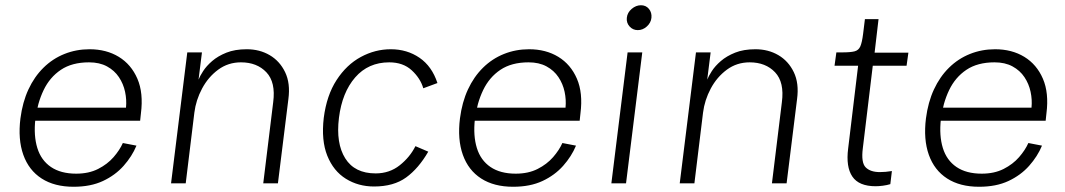

<svg xmlns="http://www.w3.org/2000/svg" viewBox="-20 -700 4065 733"><path d="M261 13Q188 13 139 -18.5Q90 -50 69 -109Q48 -168 58 -248Q66 -310 88.5 -358.5Q111 -407 146 -441.5Q181 -476 226 -494Q271 -512 322 -512Q386 -512 433.5 -483Q481 -454 504.5 -399.5Q528 -345 518 -267L515 -239H104L110 -289H461Q464 -319 457.5 -349.5Q451 -380 434 -405.5Q417 -431 388.5 -446.5Q360 -462 320 -462Q255 -462 212.5 -433.5Q170 -405 146.5 -356Q123 -307 115 -245Q108 -182 122.5 -135Q137 -88 174.5 -62.5Q212 -37 271 -37Q319 -37 354.5 -55Q390 -73 413.5 -100Q437 -127 449 -154L501 -144Q484 -103 452 -67Q420 -31 373 -9Q326 13 261 13Z M633 0 695 -500H751L738 -396Q743 -409 755.5 -428.5Q768 -448 790 -467Q812 -486 844.5 -499Q877 -512 922 -512Q971 -512 1009.5 -489.5Q1048 -467 1068.5 -424.5Q1089 -382 1081 -322L1041 0H985L1023 -310Q1033 -386 997 -424Q961 -462 900 -462Q851 -462 813 -434Q775 -406 751.5 -362Q728 -318 722 -270L689 0Z M1650 -383 1596 -363Q1585 -401 1552 -431.5Q1519 -462 1466 -462Q1386 -462 1336 -404.5Q1286 -347 1274 -250Q1262 -153 1298 -95.5Q1334 -38 1414 -38Q1467 -38 1506 -69Q1545 -100 1566 -142L1615 -121Q1578 -57 1530.5 -22.5Q1483 12 1408 12Q1348 12 1300.5 -17.5Q1253 -47 1229.5 -105.5Q1206 -164 1216 -250Q1227 -336 1265 -394.5Q1303 -453 1357.5 -482.5Q1412 -512 1472 -512Q1534 -512 1581.5 -479.5Q1629 -447 1650 -383Z M1939 13Q1866 13 1817 -18.5Q1768 -50 1747 -109Q1726 -168 1736 -248Q1744 -310 1766.5 -358.5Q1789 -407 1824 -441.5Q1859 -476 1904 -494Q1949 -512 2000 -512Q2064 -512 2111.5 -483Q2159 -454 2182.5 -399.5Q2206 -345 2196 -267L2193 -239H1782L1788 -289H2139Q2142 -319 2135.5 -349.5Q2129 -380 2112 -405.5Q2095 -431 2066.5 -446.5Q2038 -462 1998 -462Q1933 -462 1890.5 -433.5Q1848 -405 1824.5 -356Q1801 -307 1793 -245Q1786 -182 1800.5 -135Q1815 -88 1852.5 -62.5Q1890 -37 1949 -37Q1997 -37 2032.5 -55Q2068 -73 2091.5 -100Q2115 -127 2127 -154L2179 -144Q2162 -103 2130 -67Q2098 -31 2051 -9Q2004 13 1939 13Z M2415 -585Q2396 -585 2383.5 -599Q2371 -613 2373 -632Q2375 -652 2391.5 -666Q2408 -680 2427 -680Q2446 -680 2457.5 -666Q2469 -652 2467 -632Q2465 -613 2449.5 -599Q2434 -585 2415 -585ZM2314 0 2376 -500H2432L2370 0Z M2575 0 2637 -500H2693L2680 -396Q2685 -409 2697.5 -428.5Q2710 -448 2732 -467Q2754 -486 2786.5 -499Q2819 -512 2864 -512Q2913 -512 2951.5 -489.5Q2990 -467 3010.5 -424.5Q3031 -382 3023 -322L2983 0H2927L2965 -310Q2975 -386 2939 -424Q2903 -462 2842 -462Q2793 -462 2755 -434Q2717 -406 2693.5 -362Q2670 -318 2664 -270L2631 0Z M3323 11Q3259 11 3234 -26Q3209 -63 3218 -133L3256 -449H3166L3173 -500H3196Q3227 -500 3242.5 -504Q3258 -508 3264.5 -523Q3271 -538 3275 -570L3282 -627H3334L3319 -499H3448L3441 -449H3312L3274 -134Q3267 -79 3285 -61Q3303 -43 3339 -43Q3349 -43 3361 -44Q3373 -45 3385 -47L3379 3Q3366 7 3350.5 9Q3335 11 3323 11Z M3718 13Q3645 13 3596 -18.5Q3547 -50 3526 -109Q3505 -168 3515 -248Q3523 -310 3545.5 -358.5Q3568 -407 3603 -441.5Q3638 -476 3683 -494Q3728 -512 3779 -512Q3843 -512 3890.5 -483Q3938 -454 3961.5 -399.5Q3985 -345 3975 -267L3972 -239H3561L3567 -289H3918Q3921 -319 3914.5 -349.5Q3908 -380 3891 -405.5Q3874 -431 3845.5 -446.5Q3817 -462 3777 -462Q3712 -462 3669.5 -433.5Q3627 -405 3603.5 -356Q3580 -307 3572 -245Q3565 -182 3579.5 -135Q3594 -88 3631.5 -62.5Q3669 -37 3728 -37Q3776 -37 3811.5 -55Q3847 -73 3870.5 -100Q3894 -127 3906 -154L3958 -144Q3941 -103 3909 -67Q3877 -31 3830 -9Q3783 13 3718 13Z"/></svg>

Font: Inclusive Sans Light
Style: Italic
Weight: 300
Italic angle: -7°
Designer: Olivia King
Foundry: Olivia King
Version: Version 2.004